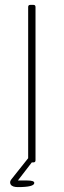

<svg xmlns="http://www.w3.org/2000/svg" viewBox="-20 -663 260 784"><path d="M103 -643H117Q125 -643 125 -634V-9Q125 0 117 0H110L53 74H91Q120 74 120 84Q120 101 53 101Q30 101 23.5 90Q17 79 29 66L95 -17V-634Q95 -643 103 -643Z"/></svg>

Font: Rajdhani Light
Style: Regular
Weight: 300
Designer: Satya Rajpurohit, Jyotish Sonowal
Foundry: Indian Type Foundry
Version: Version 1.201;PS 1.0;hotconv 1.0.78;makeotf.lib2.5.61930; tt